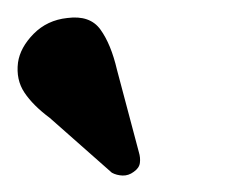

<svg xmlns="http://www.w3.org/2000/svg" viewBox="-22 -725 280 224"><path d="M114.5 -643.5 140 -547.5Q142 -541 141.2 -535Q140.5 -529 134 -524.5Q128 -520 121 -520.2Q114 -520.5 108.5 -523.5L36 -587.5Q16.5 -602 6.5 -617Q-3.5 -632 -1 -652Q1.5 -669.5 17.2 -685.5Q33 -701.5 56.5 -704Q83 -707.5 95.2 -690.5Q107.5 -673.5 114.5 -643.5Z"/></svg>

Font: Fraunces Medium
Style: Italic
Weight: 500
Italic angle: -16°
Version: Version 1.000;[b76b70a41]